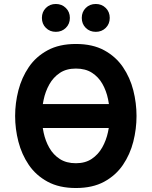

<svg xmlns="http://www.w3.org/2000/svg" viewBox="-20 -933 762 965"><path d="M114.4 -289.6V-410H608.4V-289.6ZM361.4 12Q277.7 12 219.2 -19.8Q160.7 -51.5 124.8 -104.2Q89 -157 72.5 -221Q56 -285 56 -350Q56 -415 72.5 -479Q89 -543 124.8 -595.8Q160.7 -648.5 219.2 -680.2Q277.7 -712 361.4 -712Q445.6 -712 503.8 -680.2Q562 -648.5 597.9 -595.8Q633.7 -543 650 -479Q666.2 -415 666.2 -350Q666.2 -285 650 -221Q633.7 -157 597.9 -104.2Q562 -51.5 503.8 -19.8Q445.6 12 361.4 12ZM361.4 -112.6Q408.6 -112.6 441.2 -134.5Q473.8 -156.4 493.9 -192Q513.9 -227.6 522.8 -269.2Q531.8 -310.8 531.8 -350Q531.8 -392.2 523.1 -434.3Q514.5 -476.4 494.8 -511.3Q475 -546.2 442.2 -567.3Q409.5 -588.4 361.4 -588.4Q313.2 -588.4 280.4 -566.3Q247.7 -544.3 227.8 -508.7Q207.9 -473.1 199.2 -431.2Q190.4 -389.4 190.4 -350Q190.4 -308.4 199.3 -266.4Q208.2 -224.5 228.2 -189.6Q248.3 -154.6 281.1 -133.6Q313.8 -112.6 361.4 -112.6ZM461.6 -773Q431 -773 411 -792.9Q391 -812.8 391 -843Q391 -873.1 411 -893Q431 -913 461.6 -913Q491.4 -913 511.5 -893Q531.6 -873.1 531.6 -843Q531.6 -812.8 511.5 -792.9Q491.4 -773 461.6 -773ZM260.6 -773Q230.6 -773 210.6 -792.9Q190.6 -812.8 190.6 -843Q190.6 -873.1 210.6 -893Q230.6 -913 260.6 -913Q290.7 -913 310.9 -893Q331.2 -873.1 331.2 -843Q331.2 -812.8 310.9 -792.9Q290.7 -773 260.6 -773Z"/></svg>

Font: Overpass
Style: Regular
Weight: 400
Designer: Delve Withrington, Dave Bailey, Thomas Jockin
Foundry: Delve Fonts LLC
Version: Version 4.000